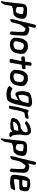

<svg xmlns="http://www.w3.org/2000/svg" viewBox="2078 -2820 991 5188"><g transform="rotate(90 2574.0 -226.5)"><path d="M85 -340C82 -323 77 -298 74 -273C72 -256 71 -233 69 -217C63 -154 59 -84 47 -15L42 16L34 96C33 109 31 123 30 137C27 153 23 170 19 187C18 194 15 201 14 208C10 223 14 236 22 243C31 262 58 230 64 221C67 221 71 208 73 205C84 189 98 168 104 155V154C105 151 105 150 106 148V146C116 96 123 43 133 -8C135 -20 139 -31 141 -43C141 -44 142 -46 144 -49C158 -57 177 -64 198 -71V-72C219 -81 250 -84 284 -89C294 -90 303 -91 313 -91C338 -92 361 -93 382 -104H383C395 -111 413 -133 426 -145C427 -146 425 -143 426 -145C444 -168 475 -208 480 -259C489 -295 488 -325 487 -354C484 -409 453 -438 394 -450C353 -464 290 -463 240 -463C196 -461 164 -452 132 -437H130C109 -419 94 -393 89 -363ZM173 -340 175 -350C181 -361 192 -364 219 -368C239 -370 267 -367 303 -361H304C325 -359 347 -353 361 -344L358 -295C358 -290 358 -284 357 -280V-279C358 -232 325 -184 302 -158H287C234 -154 198 -171 168 -194L169 -198C173 -248 166 -289 173 -340Z M501 -82C497 -59 494 -46 495 -27C493 -17 497 -7 509 -8C513 -8 516 -9 521 -11C544 -19 559 -25 571 -30C575 -37 581 -50 584 -58V-59C584 -61 592 -79 594 -88C608 -139 611 -154 623 -212L629 -238C644 -282 661 -314 687 -346C708 -375 727 -403 756 -420H757L758 -422C763 -420 774 -414 779 -412H780C794 -410 804 -405 814 -400C824 -395 826 -387 834 -376H835C839 -372 842 -369 840 -359V-358C846 -250 844 -166 832 -45L830 -26C834 -14 861 -7 869 -1C875 4 883 5 892 7H894C906 1 916 -14 918 -28L923 -56L930 -102C935 -148 935 -212 938 -247V-248C938 -252 938 -257 939 -260L943 -320L944 -381C946 -396 936 -430 933 -440C920 -474 887 -495 849 -506C820 -516 759 -536 722 -508C709 -498 701 -492 694 -486L696 -501C704 -546 716 -596 731 -659C733 -668 731 -673 727 -679C722 -699 693 -704 673 -701C661 -699 651 -691 647 -674L646 -669C639 -645 631 -617 625 -587C599 -486 575 -379 551 -277L542 -240C535 -217 529 -197 522 -177V-176C512 -136 505 -105 501 -82Z M1014 -284C1011 -268 1009 -252 1007 -234L1005 -217L1000 -149C1000 -142 999 -137 999 -129C998 -96 1019 -77 1037 -56C1050 -39 1066 -23 1090 -15C1146 5 1245 8 1306 -25C1338 -40 1362 -62 1378 -84H1379C1389 -100 1402 -126 1410 -153C1418 -181 1425 -211 1431 -241C1433 -253 1435 -269 1437 -289C1438 -301 1435 -317 1433 -332C1436 -350 1434 -369 1426 -384C1414 -404 1399 -421 1377 -435C1365 -443 1341 -460 1324 -469H1323C1314 -471 1307 -481 1291 -482C1273 -484 1250 -486 1231 -486H1230C1213 -484 1205 -484 1181 -481C1175 -481 1167 -480 1162 -479H1161C1141 -472 1123 -463 1104 -450H1103V-449C1082 -429 1064 -402 1042 -365L1032 -355L1031 -354C1026 -336 1020 -312 1014 -284ZM1097 -182C1100 -198 1103 -214 1107 -230C1122 -298 1143 -343 1167 -366C1168 -367 1170 -368 1171 -369C1192 -374 1226 -379 1252 -372C1268 -370 1291 -353 1306 -342H1307C1310 -340 1310 -339 1312 -337C1317 -321 1329 -298 1330 -285C1331 -268 1328 -247 1324 -224C1320 -203 1316 -183 1311 -164C1302 -128 1287 -125 1245 -107C1208 -91 1152 -91 1122 -108C1114 -113 1102 -127 1095 -136C1094 -150 1094 -166 1097 -182Z M1515 -393C1491 -360 1506 -316 1528 -304L1547 -306C1573 -309 1602 -309 1632 -310L1629 -289C1599 -144 1586 -90 1572 -29V-26C1568 -7 1585 5 1606 9C1629 14 1656 9 1673 -7V-8C1682 -16 1680 -39 1681 -45C1693 -113 1704 -171 1725 -292L1729 -315C1756 -316 1785 -320 1812 -323C1815 -323 1821 -324 1826 -327C1862 -360 1853 -403 1837 -422H1835C1835 -422 1813 -420 1812 -420H1811C1786 -417 1767 -414 1743 -414C1746 -437 1746 -458 1749 -479C1752 -495 1753 -519 1756 -537L1757 -542C1758 -549 1761 -559 1756 -569C1750 -578 1729 -585 1691 -584H1690L1689 -583C1677 -577 1667 -563 1664 -548L1656 -503C1650 -469 1649 -442 1647 -410C1637 -409 1624 -410 1609 -409C1590 -408 1561 -403 1538 -399L1524 -396H1517ZM1824 -327 1826 -329Z M1882 -284C1879 -268 1877 -252 1875 -234L1873 -217L1868 -149C1868 -142 1867 -137 1867 -129C1866 -96 1887 -77 1905 -56C1918 -39 1934 -23 1958 -15C2014 5 2113 8 2174 -25C2206 -40 2230 -62 2246 -84H2247C2257 -100 2270 -126 2278 -153C2286 -181 2293 -211 2299 -241C2301 -253 2303 -269 2305 -289C2306 -301 2303 -317 2301 -332C2304 -350 2302 -369 2294 -384C2282 -404 2267 -421 2245 -435C2233 -443 2209 -460 2192 -469H2191C2182 -471 2175 -481 2159 -482C2141 -484 2118 -486 2099 -486H2098C2081 -484 2073 -484 2049 -481C2043 -481 2035 -480 2030 -479H2029C2009 -472 1991 -463 1972 -450H1971V-449C1950 -429 1932 -402 1910 -365L1900 -355L1899 -354C1894 -336 1888 -312 1882 -284ZM1965 -182C1968 -198 1971 -214 1975 -230C1990 -298 2011 -343 2035 -366C2036 -367 2038 -368 2039 -369C2060 -374 2094 -379 2120 -372C2136 -370 2159 -353 2174 -342H2175C2178 -340 2178 -339 2180 -337C2185 -321 2197 -298 2198 -285C2199 -268 2196 -247 2192 -224C2188 -203 2184 -183 2179 -164C2170 -128 2155 -125 2113 -107C2076 -91 2020 -91 1990 -108C1982 -113 1970 -127 1963 -136C1962 -150 1962 -166 1965 -182Z M2305 24C2308 29 2348 57 2348 57C2401 82 2452 92 2526 96C2554 96 2578 93 2604 88C2637 81 2661 82 2690 61C2712 45 2725 23 2740 -4C2761 -45 2780 -91 2795 -150C2807 -193 2817 -240 2826 -290L2828 -299C2833 -319 2835 -337 2839 -353L2845 -378L2868 -495V-496C2868 -502 2867 -505 2867 -511C2871 -541 2854 -562 2832 -577H2831V-578C2767 -608 2722 -598 2646 -587C2624 -582 2598 -574 2567 -566H2566C2554 -562 2544 -557 2533 -553C2500 -539 2475 -511 2466 -471C2460 -442 2451 -413 2446 -382C2441 -353 2444 -332 2443 -307C2444 -277 2448 -249 2454 -222C2464 -174 2497 -132 2563 -153C2574 -156 2588 -172 2594 -176C2614 -184 2639 -198 2655 -203C2661 -205 2672 -212 2684 -221C2686 -213 2684 -193 2682 -179L2680 -170C2671 -126 2659 -90 2638 -52C2634 -44 2632 -38 2627 -32C2590 -24 2548 -17 2500 -19C2472 -22 2422 -44 2383 -58C2374 -62 2369 -66 2364 -66H2360C2355 -53 2349 -46 2340 -32C2335 -25 2296 3 2305 24ZM2545 -355C2548 -396 2563 -432 2575 -461C2584 -477 2589 -487 2600 -499H2610C2651 -510 2706 -506 2756 -502H2764C2763 -496 2760 -487 2760 -479L2750 -422L2748 -414C2742 -388 2732 -354 2723 -335C2707 -308 2693 -286 2678 -268C2658 -264 2627 -251 2608 -243C2592 -237 2576 -231 2563 -225C2549 -235 2546 -257 2544 -286C2543 -306 2542 -329 2545 -355Z M2857 -118C2854 -93 2850 -71 2847 -52L2839 -5C2836 10 2837 27 2852 30H2853C2875 29 2897 21 2913 11L2915 10L2916 7C2919 -2 2925 -18 2928 -29C2929 -36 2935 -57 2937 -67C2942 -87 2944 -104 2946 -119C2951 -144 2954 -163 2960 -190C2973 -264 2991 -327 3019 -386C3020 -386 3055 -396 3055 -396C3083 -401 3116 -407 3150 -409H3153L3161 -420C3187 -440 3196 -487 3180 -503L3179 -504H3177C3134 -504 3091 -493 3055 -485C3027 -477 3017 -474 3015 -488V-489C3003 -503 2992 -506 2968 -499H2967C2956 -495 2947 -487 2944 -473L2942 -457C2919 -371 2894 -286 2872 -197L2866 -172Z M3169 -98C3167 -84 3168 -70 3177 -57C3196 -28 3232 -21 3274 -16H3275C3294 -16 3307 -8 3343 -10C3367 -10 3395 -17 3417 -13C3424 -12 3430 -11 3436 -11C3492 -16 3536 -77 3544 -49C3548 -37 3541 -14 3556 -6C3572 7 3589 15 3625 18C3628 18 3635 19 3641 19C3658 20 3678 16 3683 -5C3688 -20 3684 -32 3673 -38L3665 -39C3639 -50 3636 -101 3629 -138C3624 -174 3613 -220 3617 -264L3618 -290C3620 -311 3626 -348 3629 -369L3633 -391C3646 -465 3622 -528 3576 -554C3557 -564 3543 -567 3514 -567C3468 -567 3436 -559 3392 -543C3354 -529 3308 -503 3275 -470C3269 -465 3258 -453 3256 -442V-440V-439C3267 -417 3296 -404 3319 -407L3331 -409L3333 -410C3338 -414 3341 -418 3345 -421C3369 -441 3396 -453 3448 -467C3479 -474 3515 -484 3536 -475L3537 -474C3560 -469 3559 -425 3547 -382C3541 -355 3494 -329 3450 -294C3417 -288 3383 -285 3350 -281C3310 -272 3269 -251 3239 -224C3232 -216 3225 -211 3218 -205V-204C3194 -182 3179 -138 3169 -98ZM3269 -94 3271 -109C3272 -116 3278 -126 3285 -138C3297 -158 3308 -164 3327 -181C3341 -194 3357 -202 3375 -206C3415 -214 3456 -222 3493 -229C3498 -230 3505 -227 3509 -221C3517 -195 3503 -146 3491 -116C3455 -100 3407 -95 3363 -90C3344 -87 3330 -85 3320 -85C3302 -87 3274 -87 3269 -94Z M3790 -340C3787 -323 3782 -298 3779 -273C3777 -256 3776 -233 3774 -217C3768 -154 3764 -84 3752 -15L3747 16L3739 96C3738 109 3736 123 3735 137C3732 153 3728 170 3724 187C3723 194 3720 201 3719 208C3715 223 3719 236 3727 243C3736 262 3763 230 3769 221C3772 221 3776 208 3778 205C3789 189 3803 168 3809 155V154C3810 151 3810 150 3811 148V146C3821 96 3828 43 3838 -8C3840 -20 3844 -31 3846 -43C3846 -44 3847 -46 3849 -49C3863 -57 3882 -64 3903 -71V-72C3924 -81 3955 -84 3989 -89C3999 -90 4008 -91 4018 -91C4043 -92 4066 -93 4087 -104H4088C4100 -111 4118 -133 4131 -145C4132 -146 4130 -143 4131 -145C4149 -168 4180 -208 4185 -259C4194 -295 4193 -325 4192 -354C4189 -409 4158 -438 4099 -450C4058 -464 3995 -463 3945 -463C3901 -461 3869 -452 3837 -437H3835C3814 -419 3799 -393 3794 -363ZM3878 -340 3880 -350C3886 -361 3897 -364 3924 -368C3944 -370 3972 -367 4008 -361H4009C4030 -359 4052 -353 4066 -344L4063 -295C4063 -290 4063 -284 4062 -280V-279C4063 -232 4030 -184 4007 -158H3992C3939 -154 3903 -171 3873 -194L3874 -198C3878 -248 3871 -289 3878 -340Z M4206 -82C4202 -59 4199 -46 4200 -27C4198 -17 4202 -7 4214 -8C4218 -8 4221 -9 4226 -11C4249 -19 4264 -25 4276 -30C4280 -37 4286 -50 4289 -58V-59C4289 -61 4297 -79 4299 -88C4313 -139 4316 -154 4328 -212L4334 -238C4349 -282 4366 -314 4392 -346C4413 -375 4432 -403 4461 -420H4462L4463 -422C4468 -420 4479 -414 4484 -412H4485C4499 -410 4509 -405 4519 -400C4529 -395 4531 -387 4539 -376H4540C4544 -372 4547 -369 4545 -359V-358C4551 -250 4549 -166 4537 -45L4535 -26C4539 -14 4566 -7 4574 -1C4580 4 4588 5 4597 7H4599C4611 1 4621 -14 4623 -28L4628 -56L4635 -102C4640 -148 4640 -212 4643 -247V-248C4643 -252 4643 -257 4644 -260L4648 -320L4649 -381C4651 -396 4641 -430 4638 -440C4625 -474 4592 -495 4554 -506C4525 -516 4464 -536 4427 -508C4414 -498 4406 -492 4399 -486L4401 -501C4409 -546 4421 -596 4436 -659C4438 -668 4436 -673 4432 -679C4427 -699 4398 -704 4378 -701C4366 -699 4356 -691 4352 -674L4351 -669C4344 -645 4336 -617 4330 -587C4304 -486 4280 -379 4256 -277L4247 -240C4240 -217 4234 -197 4227 -177V-176C4217 -136 4210 -105 4206 -82Z M4735 -344C4724 -324 4720 -301 4725 -279C4721 -257 4718 -234 4713 -213C4700 -141 4693 -62 4736 -32C4765 -11 4801 -14 4845 -7C4848 -7 4872 -4 4872 -4C4903 2 4954 -7 4990 -10C5016 -11 5037 -21 5060 -23C5073 -25 5085 -47 5096 -69C5104 -86 5112 -105 5116 -108C5132 -133 5097 -144 5070 -138C5053 -135 5032 -132 5005 -128C4945 -121 4884 -103 4829 -107L4827 -109C4816 -141 4823 -208 4846 -251C4850 -251 4856 -250 4863 -250C4891 -250 4960 -251 4988 -252C4999 -252 5010 -251 5022 -252C5028 -251 5036 -251 5042 -251C5046 -251 5051 -251 5059 -250H5060C5088 -251 5113 -273 5125 -295V-297C5133 -323 5139 -346 5145 -373V-374C5146 -393 5146 -411 5147 -428L5148 -429C5146 -470 5133 -501 5097 -515C5072 -529 5026 -537 5026 -538C5014 -543 4998 -549 4978 -548C4959 -548 4935 -545 4920 -545C4895 -545 4873 -540 4849 -537C4829 -536 4812 -521 4805 -501C4756 -473 4744 -410 4735 -344ZM4844 -346C4845 -352 4849 -365 4850 -376C4850 -376 4849 -377 4853 -380L4869 -461L4871 -469L5009 -465C5022 -465 5024 -463 5023 -459V-458C5035 -444 5041 -422 5037 -387L5036 -380C5034 -375 5032 -367 5027 -352C5012 -339 4972 -331 4947 -333C4928 -334 4915 -330 4896 -332C4878 -333 4860 -334 4846 -340C4845 -341 4844 -343 4844 -346Z"/></g></svg>

Font: Vapor
Style: SbdObl
Weight: 600
Foundry: Cannot Into Space Fonts
Version: Version 0.179